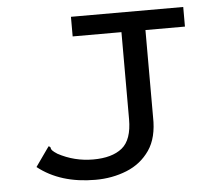

<svg xmlns="http://www.w3.org/2000/svg" viewBox="-48 -676 846 741"><g transform="rotate(-5 375.0 -305.5)"><path d="M293 12Q157 12 70 -57L118 -125L124 -133L130 -129Q131 -121 136 -115.5Q141 -110 155 -101Q218 -67 291 -67Q364 -67 403 -98.5Q442 -130 442 -210V-547H253V-623H688V-547H535V-210Q537 -130 503.5 -81.5Q470 -33 414 -10.5Q358 12 293 12Z"/></g></svg>

Font: Inconsolata ExtraExpanded Medium
Style: Regular
Weight: 500
Width: 8
Monospace: yes
Designer: Raph Levien, Cyreal, Brenton Simpson
Foundry: Raph Levien, Cyreal, Google
Version: Version 3.001; ttfautohint (v1.8.2.53-6de2)